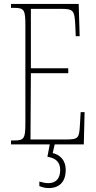

<svg xmlns="http://www.w3.org/2000/svg" viewBox="-20 -734 489 976"><path d="M36 0H233L221 63C263 69 286 90 286 130C286 176 262 197 225 197C213 197 197 194 180 189V212C197 219 212 222 228 222C283 222 314 189 314 130C314 76 281 52 248 44L258 0H406L410 -164H390L386 -94C382 -33 379 -25 314 -25H135L137 -362H327V-387H137V-689H287C355 -689 359 -682 363 -600L365 -550H385L380 -714H36V-694H53C103 -694 109 -683 109 -606V-108C109 -31 103 -20 53 -20H36Z"/></svg>

Font: Noto Serif ExtraCondensed Thin
Style: Regular
Weight: 100
Width: 2
Designer: Monotype Design Team
Foundry: Monotype Imaging Inc.
Version: Version 2.013